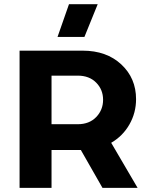

<svg xmlns="http://www.w3.org/2000/svg" viewBox="-20 -904 715 924"><path d="M377.9 -660.2Q492.7 -660.2 563.7 -594Q634.8 -527.8 634.8 -426.8Q634.8 -361.3 603 -305.4Q571.3 -249.5 515.1 -216.8L642.1 0H473.1L369.1 -182.1H228V0H74.2V-660.2ZM228 -306.2H354Q409.7 -306.2 442.9 -340.6Q476.1 -375 476.1 -423.8Q476.1 -472.7 442.9 -506.3Q409.7 -540 354 -540H228ZM256.8 -726.1 312 -883.8H450.2L386.2 -726.1Z"/></svg>

Font: Human Sans
Style: Bold
Weight: 700
Designer: Tim Radville
Foundry: Continuum
Version: Version 1.000;FEAKit 1.0